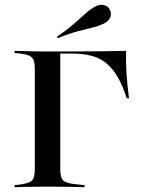

<svg xmlns="http://www.w3.org/2000/svg" viewBox="-20 -784 592 804"><path d="M125.8 -201.6V-492.7Q125.8 -517.7 121 -531Q116.1 -544.4 103.2 -550.4Q90.3 -556.5 65.3 -559.7L41.1 -562.1V-571Q56.5 -571 76.2 -570.2Q96 -569.4 119.4 -569Q142.7 -568.5 169.4 -568.5H179.8H284.7Q360.5 -568.5 413.7 -569.4Q466.9 -570.2 508.1 -571Q506.5 -525.8 509.7 -476.6Q512.9 -427.4 520.2 -372.6H510.5Q493.5 -426.6 472.2 -462.5Q450.8 -498.4 424.6 -519.8Q398.4 -541.1 362.9 -550.4Q327.4 -559.7 281.5 -559.7H232.3V-201.6ZM169.4 -2.4Q142.7 -2.4 119.4 -2Q96 -1.6 76.2 -1.2Q56.5 -0.8 41.1 0V-8.9L65.3 -11.3Q90.3 -15.3 103.2 -21Q116.1 -26.6 121 -39.9Q125.8 -53.2 125.8 -78.2V-201.6H232.3V-78.2Q232.3 -41.1 244 -29Q255.6 -16.9 294.4 -12.9L333.9 -8.9V0Q316.1 -0.8 293.5 -1.2Q271 -1.6 244.4 -2Q217.7 -2.4 186.3 -2.4H179.8ZM221.8 -624.2 218.5 -629.8Q253.2 -654 277 -673.8Q300.8 -693.5 317.7 -709.3Q334.7 -725 349.2 -737.1Q363.7 -749.2 379.8 -757.3Q398.4 -766.9 415.7 -762.5Q433.1 -758.1 440.3 -742.7Q447.6 -728.2 441.9 -712.1Q436.3 -696 416.9 -686.3Q396 -675.8 370.6 -669.4Q345.2 -662.9 309.7 -654Q274.2 -645.2 221.8 -624.2Z"/></svg>

Font: Playfair 144pt SemiExpanded SemiBold
Style: Regular
Weight: 600
Width: 6
Designer: Claus Eggers Sørensen
Foundry: Claus Eggers Sørensen
Version: Version 2.203